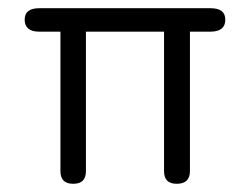

<svg xmlns="http://www.w3.org/2000/svg" viewBox="-20 -447 612 467"><path d="M528 -399C528 -418 516 -427 492 -427H75C52 -427 40 -418 40 -399C40 -380 52 -370 75 -370H127V-31C127 -10 137 0 158 0C179 0 189 -10 189 -31V-370H379V-31C379 -10 389 0 410 0C431 0 442 -10 442 -31V-370H492C516 -370 528 -380 528 -399Z"/></svg>

Font: GFS Decker
Style: Normal
Weight: 400
Foundry: George D. Matthiopoulos
Version: Version 1.000